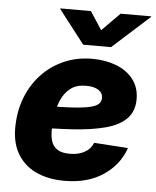

<svg xmlns="http://www.w3.org/2000/svg" viewBox="-54 -804 701 862"><g transform="rotate(5 296.5 -373.0)"><path d="M268.6 11.7Q191.9 11.7 136.5 -15.6Q81.1 -43 52.7 -95.5Q24.4 -147.9 28.3 -223.1Q30.8 -290.5 54.7 -348.9Q78.6 -407.2 120.6 -451.2Q162.6 -495.1 220 -520Q277.3 -544.9 346.2 -544.9Q406.2 -544.9 454.6 -526.1Q502.9 -507.3 531.2 -470.7Q559.6 -434.1 559.6 -381.3Q559.6 -327.1 527.3 -293.9Q495.1 -260.7 433.6 -244.1Q372.1 -227.5 284.4 -221.9Q196.8 -216.3 85.4 -216.3L102.1 -315.4Q197.3 -315.4 256.8 -318.4Q316.4 -321.3 348.4 -327.9Q380.4 -334.5 392.3 -345.7Q404.3 -356.9 404.3 -373.5Q404.3 -396 384.5 -408.9Q364.7 -421.9 328.6 -421.9Q285.2 -421.9 258.5 -401.1Q231.9 -380.4 217.8 -348.4Q203.6 -316.4 198.5 -281.7Q193.4 -247.1 192.4 -218.8Q190.9 -188 197.5 -163.6Q204.1 -139.2 224.1 -125.2Q244.1 -111.3 281.7 -111.3Q321.8 -111.3 349.1 -127Q376.5 -142.6 386.7 -169.9L540 -159.7Q513.7 -83 443.1 -35.6Q372.6 11.7 268.6 11.7ZM320.8 -757.8 374 -676.3 454.6 -757.8H592.8L592.3 -755.4L424.8 -604.5H299.3L182.6 -755.4L183.1 -757.8Z"/></g></svg>

Font: Inter 20pt ExtraBold
Style: Italic
Weight: 800
Italic angle: -9.3988°
Version: Version 4.001;git-66647c0bb